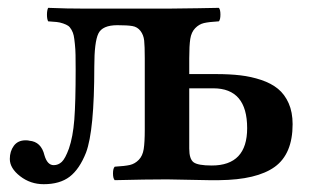

<svg xmlns="http://www.w3.org/2000/svg" viewBox="-20 -455 788 487"><path d="M606.9 -129.9Q606.9 -231 521 -231H460V-78.1Q460 -51.8 470.9 -43.5Q481.9 -35.2 517.1 -35.2Q606.9 -35.2 606.9 -129.9ZM347.2 -126V-307.1Q347.2 -337.9 345.7 -352.1Q344.2 -366.2 336.4 -376.5Q328.6 -386.7 315.9 -388.9Q303.2 -391.1 277.8 -391.1Q239.7 -391.1 229.5 -369.9Q219.2 -348.6 219.2 -286.1Q219.2 -123.5 198.2 -67.9Q181.6 -25.9 156.7 -6.8Q131.8 12.2 90.8 12.2Q57.1 12.2 31 -8.1Q4.9 -28.3 4.9 -51.8Q4.9 -71.3 15.1 -85.2Q25.4 -99.1 44.9 -99.1Q52.2 -99.1 54.2 -98.1Q84.5 -95.7 92.8 -61Q100.1 -36.1 116.2 -36.1Q127.9 -36.1 136.7 -44.4Q145.5 -52.7 154.8 -78.1Q165 -107.4 168.5 -151.6Q171.9 -195.8 171.9 -278.8Q171.9 -301.8 171.6 -315.7Q171.4 -329.6 169.9 -343.5Q168.5 -357.4 167 -364.7Q165.5 -372.1 161.4 -379.4Q157.2 -386.7 152.8 -389.6Q148.4 -392.6 140.1 -395.5Q131.8 -398.4 123.8 -399.2Q115.7 -399.9 102.1 -400.9Q99.1 -406.7 99.1 -417.7Q99.1 -428.7 102.1 -435.1Q147.9 -433.1 200.2 -433.1H402.8Q495.1 -434.1 535.2 -435.1Q539.1 -430.7 539.1 -418Q539.1 -405.3 535.2 -400.9Q509.8 -399.4 497.3 -396.5Q484.9 -393.6 475.1 -383.5Q465.3 -373.5 462.6 -356.2Q460 -338.9 460 -307.1V-267.1H527.8Q562.5 -267.1 589.8 -263.9Q617.2 -260.7 642.6 -252.2Q668 -243.7 685.1 -229.7Q702.1 -215.8 712.2 -193.1Q722.2 -170.4 722.2 -140.1Q722.2 -64.5 676.8 -31.7Q631.3 1 536.1 2H508.8Q489.7 1.5 456.1 1Q422.4 0.5 403.8 0Q351.1 0 271 2Q266.6 -2.4 266.6 -15.1Q266.6 -27.8 271 -32.2Q296.9 -33.7 309.6 -36.6Q322.3 -39.6 332 -49.6Q341.8 -59.6 344.5 -76.9Q347.2 -94.2 347.2 -126Z"/></svg>

Font: Common Serif SemiBold
Style: Regular
Weight: 600
Designer: Philipp H. Poll, Khaled Hosny
Foundry: Stefan Peev, Context Ltd.
Version: Version 1.026